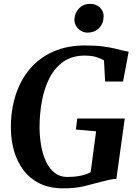

<svg xmlns="http://www.w3.org/2000/svg" viewBox="-20 -994 728 1022"><path d="M316 8.5Q243 8.5 190.5 -17.8Q138 -44 104.8 -88.5Q71.5 -133 55.2 -189Q39 -245 38 -305Q36.5 -404.5 62.8 -486.5Q89 -568.5 140 -628Q191 -687.5 264.5 -719.8Q338 -752 432 -752Q488.5 -752 526.5 -747Q564.5 -742 590.5 -735.8Q616.5 -729.5 636.5 -724.5Q643.5 -723 650.5 -721.5Q657.5 -720 665 -719L635 -560H539.5L533.5 -672.5Q516.5 -683 492 -690.5Q467.5 -698 430 -698Q364 -698 318.2 -666.2Q272.5 -634.5 244.2 -580Q216 -525.5 203.2 -457Q190.5 -388.5 190.5 -314.5Q191 -263.5 199.5 -216.5Q208 -169.5 225.8 -132.2Q243.5 -95 271.5 -73.5Q299.5 -52 339 -52Q374.5 -52 407 -58.2Q439.5 -64.5 462.5 -77.5L491.5 -295L384 -304.5L391 -363H644L599.5 -42Q584 -41.5 561.2 -36.8Q538.5 -32 517 -26Q476.5 -15 429.5 -3.2Q382.5 8.5 316 8.5ZM445 -820.5Q426.5 -820.5 410.5 -830.2Q394.5 -840 385 -856Q375.5 -872 376 -890.5Q377.5 -925.5 400.8 -949.5Q424 -973.5 459.5 -973.5Q492 -973.5 512.2 -953.5Q532.5 -933.5 531.5 -906.5Q531.5 -870.5 508.5 -845.5Q485.5 -820.5 445 -820.5Z"/></svg>

Font: Merriweather 36pt
Style: Bold Italic
Weight: 700
Italic angle: -7.8°
Version: Version 2.101